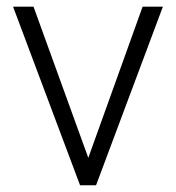

<svg xmlns="http://www.w3.org/2000/svg" viewBox="-20 -548 521 568"><path d="M79.1 -528.3 241.2 -81.1 401.9 -528.3H461.9L264.2 0H216.8L18.6 -528.3Z"/></svg>

Font: Vazirmatn RD ExtraLight
Style: Regular
Weight: 200
Designer: Saber Rastikerdar
Foundry: Saber Rastikerdar
Version: Version 32.102